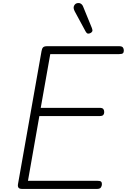

<svg xmlns="http://www.w3.org/2000/svg" viewBox="-20 -1229 826 1249"><path d="M123.5 0Q106.5 0 100.5 -8Q94.5 -16 97 -31L250 -895.5Q252.5 -912 259.5 -920.2Q266.5 -928.5 287 -928.5H754.5Q773.5 -928.5 779.5 -920.2Q785.5 -912 785.5 -900.5Q785.5 -888.5 779.8 -882.8Q774 -877 754.5 -877H307L245 -527.5H627Q646 -527.5 652 -520Q658 -512.5 658 -500Q658 -488.5 652 -481.2Q646 -474 627 -474H236L162 -53H611.5Q631 -53 637 -47.8Q643 -42.5 643 -31.5Q643 -19.5 636.5 -9.8Q630 0 611.5 0ZM569.5 -1014.5Q561.5 -1010 553 -1010.2Q544.5 -1010.5 536 -1026L466.5 -1154.5Q455 -1176.5 461.2 -1190.2Q467.5 -1204 479 -1207.5Q494 -1212 505 -1205.5Q516 -1199 521 -1185.5L578 -1046Q583.5 -1032 580.2 -1025.2Q577 -1018.5 569.5 -1014.5Z"/></svg>

Font: Edu VIC WA NT Hand Pre
Style: Regular
Weight: 400
Designer: Tina and Corey Anderson, Eben Sorkin, Mirko Velimirovic
Foundry: Google for Education
Version: Version 1.000